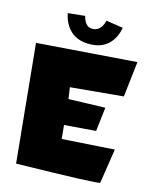

<svg xmlns="http://www.w3.org/2000/svg" viewBox="-129 -956 818 1040"><g transform="rotate(15 280.0 -436.5)"><path d="M556.6 -700.2 533.7 -501.5 238.3 -474.1 247.6 -410.2 452.6 -416.5 437 -282.2 260.7 -268.1 268.1 -191.9 561 -210.9 531.2 -17.1Q529.8 -7.8 64 1L-1 -658.7ZM123.5 -858.9 218.3 -868.7Q227.5 -829.6 252.9 -814.9Q281.7 -805.2 303.2 -819.3Q327.6 -834 336.9 -873.5L431.6 -858.9Q420.9 -798.3 382.6 -762.7Q344.2 -727.1 278.3 -727.1Q212.9 -727.1 173.8 -762.9Q134.8 -798.8 123.5 -858.9Z"/></g></svg>

Font: Lapsus Pro (theguybrush.com)
Style: Bold
Weight: 700
Designer: Jose Roses
Version: Version 1.00 February 9, 2018, initial release